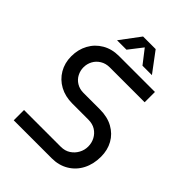

<svg xmlns="http://www.w3.org/2000/svg" viewBox="-248 -1001 1121 1121"><g transform="rotate(45 313.0 -440.0)"><path d="M73 0V-85H376Q411 -85 436 -101.5Q461 -118 475 -144Q489 -170 489 -199Q489 -229 475.5 -254.5Q462 -280 437.5 -295.5Q413 -311 378 -311H246Q187 -311 142 -335.5Q97 -360 71.5 -403.5Q46 -447 46 -502Q46 -558 70.5 -603Q95 -648 139.5 -674Q184 -700 242 -700H539V-615H251Q218 -615 193 -599.5Q168 -584 155 -559.5Q142 -535 142 -507Q142 -480 154.5 -455.5Q167 -431 191.5 -416Q216 -401 248 -401H383Q446 -401 491 -376Q536 -351 560 -308Q584 -265 584 -210Q584 -149 559.5 -101.5Q535 -54 490 -27Q445 0 387 0ZM169 -757 261 -880H365L457 -757H379L313 -842L247 -757Z"/></g></svg>

Font: MuseoModerno Thin
Style: Regular
Weight: 400
Version: Version 1.003